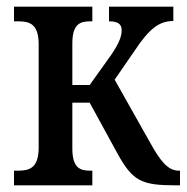

<svg xmlns="http://www.w3.org/2000/svg" viewBox="-20 -556 560 576"><path d="M22 0H257V-44H251C221 -44 197 -51 197 -111V-248H249L331 -98C378 -12 404 0 509 0H520V-44H516C483 -44 460 -75 431 -127L324 -317L384 -404C427 -469 457 -493 500 -493V-536H307V-492C333 -492 345 -484 345 -466C345 -452 342 -433 314 -392L249 -301H197V-425C197 -484 220 -492 251 -492H257V-536H22V-492H35C69 -492 96 -484 96 -423V-113C96 -52 68 -44 35 -44H22Z"/></svg>

Font: Noto Serif Condensed Medium
Style: Regular
Weight: 500
Width: 3
Designer: Monotype Design Team
Foundry: Monotype Imaging Inc.
Version: Version 2.015